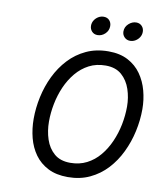

<svg xmlns="http://www.w3.org/2000/svg" viewBox="-97 -973 891 1062"><g transform="rotate(10 349.0 -442.0)"><path d="M356 12Q291 12 245 -11.5Q199 -35 170.2 -75Q141.5 -115 128.2 -166.2Q115 -217.5 115 -273Q115 -334 128.5 -396.5Q142 -459 169.2 -515.5Q196.5 -572 237.8 -616.2Q279 -660.5 334.2 -686.2Q389.5 -712 459 -712Q523 -712 568.5 -688Q614 -664 642.5 -623.5Q671 -583 684.5 -532.5Q698 -482 698 -429Q698 -367 684.2 -304.2Q670.5 -241.5 643.2 -184.8Q616 -128 575 -83.8Q534 -39.5 479.2 -13.8Q424.5 12 356 12ZM356 -68Q407.5 -68 448.5 -89Q489.5 -110 520 -146.5Q550.5 -183 571 -229.5Q591.5 -276 601.8 -327.2Q612 -378.5 612 -429Q612 -479 596.5 -525.5Q581 -572 547 -602Q513 -632 457 -632Q405 -632 364 -610.8Q323 -589.5 292.2 -552.8Q261.5 -516 241.2 -469.8Q221 -423.5 211 -372.8Q201 -322 201 -273Q201 -220 216.5 -173.2Q232 -126.5 266 -97.2Q300 -68 356 -68ZM565 -790Q545.5 -790 532.8 -803.2Q520 -816.5 520 -835Q520 -860.5 539.5 -878.2Q559 -896 582 -896Q601.5 -896 613.8 -883Q626 -870 626 -851Q626 -834 617.2 -820.2Q608.5 -806.5 594.5 -798.2Q580.5 -790 565 -790ZM382 -790Q362.5 -790 350.2 -803.2Q338 -816.5 338 -835Q338 -852 346.8 -865.8Q355.5 -879.5 369.5 -887.8Q383.5 -896 399 -896Q419.5 -896 431.2 -883Q443 -870 443 -851Q443 -825.5 424.5 -807.8Q406 -790 382 -790Z"/></g></svg>

Font: Overpass
Style: Italic
Weight: 400
Italic angle: -10°
Designer: Delve Withrington, Dave Bailey, Thomas Jockin
Foundry: Delve Fonts LLC
Version: Version 4.000